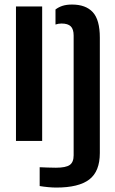

<svg xmlns="http://www.w3.org/2000/svg" viewBox="-20 -629 514 857"><path d="M51.3 0V-600H168.2V0ZM157.1 201.4V117.4Q170.3 118.1 191.7 118.8Q213.1 119.6 229.7 119.6Q273.8 119.6 291.3 107.3Q308.7 95.1 308.7 64.4V-470.6Q308.7 -498.4 296 -511.2Q283.3 -524 254.5 -524Q240.6 -524 227.7 -519.5V-586.7Q241.7 -597.4 259.5 -603.1Q277.3 -608.7 301.5 -608.7Q362.7 -608.7 394.1 -574.7Q425.6 -540.6 425.6 -461V54.1Q425.6 136.2 378.4 172.2Q331.3 208.2 230.9 208.2Q215.3 208.2 194.8 206.3Q174.4 204.4 157.1 201.4Z"/></svg>

Font: Big Shoulders Stencil Text Thin
Style: Regular
Weight: 100
Designer: Patric King
Foundry: XO Type Co
Version: Version 2.001